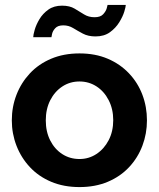

<svg xmlns="http://www.w3.org/2000/svg" viewBox="-20 -750 646 780"><path d="M28 -261Q28 -316 47 -365Q66 -414 101.5 -452Q137 -490 188 -511.5Q239 -533 303 -533Q367 -533 417.5 -511.5Q468 -490 504 -452Q540 -414 558.5 -365Q577 -316 577 -261Q577 -207 558.5 -158Q540 -109 504.5 -71Q469 -33 418 -11.5Q367 10 303 10Q239 10 188 -11.5Q137 -33 101.5 -71Q66 -109 47 -158Q28 -207 28 -261ZM303 -104Q341 -104 372 -124.5Q403 -145 421.5 -180.5Q440 -216 440 -262Q440 -307 421.5 -343Q403 -379 372 -399Q341 -419 303 -419Q264 -419 233 -398.5Q202 -378 184 -342.5Q166 -307 166 -261Q166 -215 184 -179.5Q202 -144 233 -124Q264 -104 303 -104ZM237 -647Q215 -647 204.5 -635.5Q194 -624 191.5 -612Q189 -600 189 -599H115Q115 -608 121 -629Q127 -650 140.5 -672.5Q154 -695 176.5 -711Q199 -727 232 -727Q263 -727 283 -715Q303 -703 321.5 -691.5Q340 -680 364 -680Q388 -680 399 -692Q410 -704 413.5 -716Q417 -728 417 -730H491Q491 -723 485 -703Q479 -683 464.5 -659.5Q450 -636 426.5 -619Q403 -602 368 -602Q338 -602 316.5 -613.5Q295 -625 277 -636Q259 -647 237 -647Z"/></svg>

Font: YasnoRaleway
Style: Bold
Weight: 700
Designer: Matt McInerney, Pablo Impallari, Rodrigo Fuenzalida
Foundry: Matt McInerney, Pablo Impallari, Rodrigo Fuenzalida
Version: Version 4.026